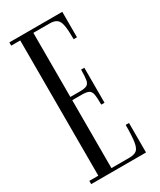

<svg xmlns="http://www.w3.org/2000/svg" viewBox="-181 -760 682 820"><g transform="rotate(-30 160.5 -349.5)"><path d="M14.1 0V-16H58.5V-683H14.1V-699H275.1V-573.5H258.8Q258.8 -618.5 254.4 -642Q250.1 -665.5 238.2 -674.2Q226.4 -683 202.8 -683H123.2V-366.9H170.1Q193.8 -366.9 204.3 -372.4Q214.9 -377.9 218.1 -394.5Q221.2 -411.1 221.2 -445.1H237.2V-272.6H221.2Q221.2 -307 218.1 -323.4Q214.9 -339.9 204.3 -345.4Q193.8 -350.9 170.1 -350.9H123.2V-16H210.6Q234.2 -16 246.5 -24.6Q258.8 -33.2 263.4 -61.1Q268.1 -89 268.1 -145.5H284.5V0Z"/></g></svg>

Font: Emberly Black
Style: Regular
Weight: 900
Designer: Rajesh Rajput
Foundry: Rajesh Rajput
Version: Version 1.000